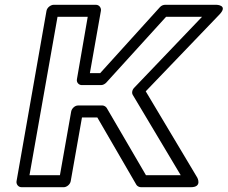

<svg xmlns="http://www.w3.org/2000/svg" viewBox="-20 -756 950 801"><path d="M407 -316H306C291 -316 279 -302 277 -291L230 -25H103L220 -686H346L301 -426C298 -411 310 -401 321 -401H402C410 -401 418 -406 423 -411L673 -686H823L540 -390C531 -381 529 -368 534 -360L734 -25H589L425 -306C421 -312 413 -316 407 -316ZM386 -266 549 15C552 20 560 25 568 25H776C825 25 803 -15 803 -15L588 -375L896 -696C933 -735 883 -736 883 -736H669C662 -736 653 -733 647 -726L398 -451H355L401 -711C403 -722 395 -736 380 -736H204C193 -736 177 -726 174 -711L49 0C47 11 55 25 70 25H246C257 25 272 15 275 0L322 -266Z"/></svg>

Font: Asimov
Style: XWidOuIt
Weight: 500
Designer: Google
Version: Version 2.000980; 2014